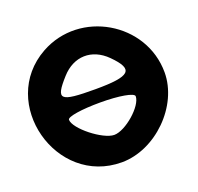

<svg xmlns="http://www.w3.org/2000/svg" viewBox="-140 -1029 1166 1131"><g transform="rotate(-20 442.5 -463.5)"><path d="M233 -826C-127 -626 25 -50 437 -50C649 -50 854 -252 854 -462C854 -774 507 -978 233 -826ZM583 -650C692 -541 658 -508 437 -508C212 -508 195 -526 299 -642C381 -734 496 -737 583 -650ZM646 -388C646 -326 521 -217 450 -217C379 -217 229 -336 229 -392C229 -411 320 -425 437 -425C554 -425 646 -409 646 -388Z"/></g></svg>

Font: Hussar Skorodowane
Style: Bold
Weight: 700
Foundry: Cannot Into Space Fonts
Version: Version 0.892